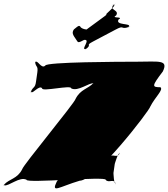

<svg xmlns="http://www.w3.org/2000/svg" viewBox="-20 -1159 910 1039"><path d="M396 -939C402 -929 404 -926 435 -943C474 -948 415 -888 443 -894C474 -911 415 -877 446 -894C481 -922 438 -910 483 -934C514 -951 573 -981 604 -998C656 -1026 628 -998 676 -1012C707 -1029 646 -998 677 -1015C693 -1035 601 -1020 622 -1054C653 -1071 577 -1058 608 -1075C630 -1107 563 -1104 597 -1134C628 -1151 562 -1117 593 -1134C621 -1136 540 -1075 555 -1080C586 -1097 416 -979 447 -996C465 -1003 439 -994 418 -1010C409 -1024 407 -1022 380 -1000C363 -977 383 -961 396 -939ZM717 -825C635 -825 228 -824 225 -804C204 -784 184 -835 172 -824C169 -804 173 -842 170 -822C175 -792 187 -805 182 -767L175 -718C170 -680 160 -693 147 -663C144 -643 152 -681 149 -661C157 -650 193 -701 208 -681C205 -661 368 -701 365 -681C402 -661 463 -714 488 -708C485 -688 490 -731 487 -711C456 -677 416 -677 389 -624C386 -604 103 -263 100 -243C73 -190 32 -193 1 -159C-2 -139 6 -176 3 -156C28 -150 87 -206 124 -186C121 -166 555 -206 552 -186C567 -166 598 -195 604 -166C601 -146 609 -188 606 -168C596 -158 594 -225 594 -223L601 -272C601 -272 620 -338 628 -328C625 -308 630 -349 627 -329C613 -300 591 -330 570 -310C567 -290 391 -330 388 -310C345 -290 291 -276 305 -262C347 -262 348 -256 287 -176C255 -110 300 -148 411 -181C497 -181 790 -562 793 -582C820 -635 866 -673 848 -687C802 -687 800 -692 861 -772C893 -838 839 -825 717 -825Z"/></svg>

Font: Hussar Przerywany
Style: Obl
Weight: 400
Foundry: Cannot Into Space Fonts
Version: Version 0.982